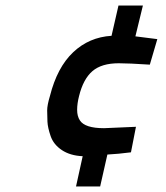

<svg xmlns="http://www.w3.org/2000/svg" viewBox="-20 -595 600 692"><path d="M160 -249Q186 -352 243.5 -406.5Q301 -461 382 -466L407 -575H495L468 -464L547 -454L520 -362Q444 -367 408 -367Q346 -367 313 -338.5Q280 -310 265 -249Q258 -222 258 -199Q258 -176 268 -161Q286 -133 355 -133L470 -138L452 -46Q406 -40 367 -38L341 77H254L278 -32Q233 -34 203 -54Q173 -74 162.5 -104.5Q152 -135 151 -156.5Q150 -178 150 -197Q150 -216 160 -249Z"/></svg>

Font: Titillium Web
Style: SemiBold Italic
Weight: 600
Italic angle: -13°
Version: Version 1.001;PS 57.000;hotconv 1.0.70;makeotf.lib2.5.55311